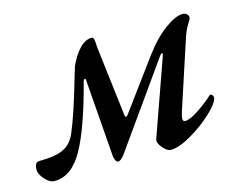

<svg xmlns="http://www.w3.org/2000/svg" viewBox="-107 -530 834 651"><g transform="rotate(-15 310.0 -204.5)"><path d="M-38 -39Q-38 -65 -21 -65Q36 -65 64.5 -79Q93 -93 107 -126Q133 -186 171 -319Q173 -325 175 -331.5Q177 -338 179 -345Q195 -380 215.5 -401.5Q236 -423 259 -423Q268 -423 268 -389L298 -139Q299 -134 302 -134Q305 -134 308 -138L436 -312Q476 -366 514.5 -393.5Q553 -421 576 -421Q585 -421 591 -416Q597 -411 597 -404Q597 -400 594 -395Q577 -369 569 -345L489 -101Q484 -84 484 -78Q484 -68 492 -68Q510 -68 543.5 -91Q577 -114 593 -130Q595 -132 597 -132Q601 -132 604 -128.5Q607 -125 607 -121Q607 -104 572.5 -71Q538 -38 493.5 -12Q449 14 420 14Q407 14 392 -4Q377 -22 381 -34L475 -299L477 -307Q477 -311 475 -311Q473 -311 468 -305L265 -19Q248 6 237 6Q228 6 224 -15L203 -290Q203 -292 202 -293Q201 -294 200 -294Q196 -294 194 -286Q154 -133 113 -59.5Q72 14 12 14Q-5 14 -21.5 -4.5Q-38 -23 -38 -39Z"/></g></svg>

Font: EB Garamond Medium
Style: Italic
Weight: 500
Italic angle: -17.2°
Designer: Georg Duffner and Octavio Pardo
Foundry: Georg Duffner
Version: Version 1.000